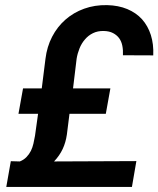

<svg xmlns="http://www.w3.org/2000/svg" viewBox="-20 -741 628 761"><path d="M255.4 -290H399.4L417.5 -390.6H269.5L283.7 -508.3Q287.1 -529.3 295.2 -549.3Q303.2 -569.3 316.9 -585Q330.1 -600.6 348.6 -609.6Q367.2 -618.7 391.1 -618.2Q413.1 -617.7 428 -609.9Q442.9 -602.1 452.1 -589.8Q461.4 -577.1 464.8 -559.8Q468.3 -542.5 467.3 -522L587.4 -521.5Q589.4 -565.9 577.9 -602.1Q566.4 -638.2 543 -664.6Q519.5 -690.4 484.4 -705.1Q449.2 -719.7 404.3 -720.7Q355.5 -721.7 313.5 -706.5Q271.5 -691.4 239.3 -663.1Q207 -634.8 186.5 -595.2Q166 -555.7 160.2 -507.8L145.5 -390.6H71.3L53.2 -290H130.9L118.7 -202.6Q116.2 -187.5 112.5 -171.9Q108.9 -156.2 102.5 -143.1Q95.2 -128.9 84.7 -118.2Q74.2 -107.4 58.6 -101.1L22.9 -102.1L4.9 0H502.9L520.5 -102.5L194.3 -101.1Q216.3 -124.5 228.5 -150.6Q240.7 -176.8 245.1 -208Z"/></svg>

Font: Roboto Mono SemiBold
Style: Italic
Weight: 600
Italic angle: -10°
Monospace: yes
Designer: Google
Version: Version 3.000